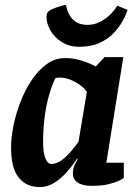

<svg xmlns="http://www.w3.org/2000/svg" viewBox="-20 -749 562 780"><path d="M142 11Q87 11 56 -27.5Q25 -66 25 -150Q25 -189 34.5 -237Q44 -285 62.5 -333.5Q81 -382 108 -422.5Q135 -463 169 -488Q203 -513 245 -513Q269 -513 291.5 -508Q314 -503 334 -495Q354 -487 369 -479L405 -517H481L412 -88H483V-26Q481 -24 465.5 -16Q450 -8 422.5 -1Q395 6 353 6Q315 6 295.5 -7.5Q276 -21 276 -45Q276 -60 281 -73.5Q286 -87 296 -102L293 -104Q274 -75 250 -48.5Q226 -22 199 -5.5Q172 11 142 11ZM189 -83Q209 -83 229.5 -97.5Q250 -112 267.5 -133Q285 -154 299 -173L333 -377Q313 -402 282 -418Q251 -434 223 -434Q216 -434 211.5 -433Q207 -432 204 -430Q190 -400 178.5 -359.5Q167 -319 161 -271Q155 -223 155 -171Q155 -131 164 -107Q173 -83 189 -83ZM303 -559Q261 -559 230.5 -578.5Q200 -598 184.5 -626Q169 -654 169 -679Q169 -691 172 -696.5Q175 -702 180 -705Q185 -709 199.5 -715Q214 -721 229 -725Q244 -729 248 -729Q252 -707 262 -688.5Q272 -670 290 -659Q308 -648 335 -648Q362 -648 384 -659Q406 -670 421.5 -684Q437 -698 446 -710.5Q455 -723 456 -726L498 -709Q497 -704 490.5 -688Q484 -672 470 -650Q456 -628 434.5 -607.5Q413 -587 380.5 -573Q348 -559 303 -559Z"/></svg>

Font: Faustina
Style: Bold Italic
Weight: 700
Italic angle: -8°
Designer: Alfonso Garcia
Foundry: http://www.omnibus-type.com
Version: Version 1.200